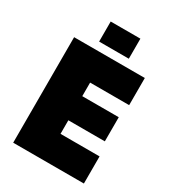

<svg xmlns="http://www.w3.org/2000/svg" viewBox="-210 -993 988 1103"><g transform="rotate(30 284.0 -441.5)"><path d="M56 0H525V-180H266V-270H508V-430H266V-520H525V-700H56ZM193 -750H390V-883H193Z"/></g></svg>

Font: Finlandica Black
Style: Regular
Weight: 900
Designer: Niklas Ekholm, Juho Hiilivirta, Jaakko Suomalainen
Foundry: Helsinki Type Studio
Version: Version 2.000;Glyphs 3.2 (3202)